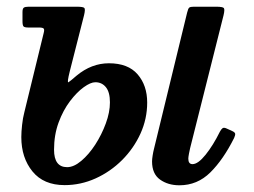

<svg xmlns="http://www.w3.org/2000/svg" viewBox="-20 -540 757 572"><path d="M646 -494.5 546.5 -99Q545 -93.5 543 -82.5Q541 -71.5 541 -67.5Q541 -51 553.5 -51Q570 -51 592.5 -79Q615 -107 635 -147.5Q639 -155 643 -158Q647 -161 655.5 -157L672 -149.5Q679.5 -146 680.5 -142Q681.5 -138 677.5 -129Q645.5 -65 606.8 -26.5Q568 12 514.5 12Q480.5 12 456.8 -5Q433 -22 433 -59Q433 -66 434.8 -77Q436.5 -88 438.5 -95.5L537.5 -502.5Q540.5 -515 544 -517.5Q547.5 -520 557.5 -520H624Q644 -520 647 -515.8Q650 -511.5 646 -494.5ZM52.5 -205.5 110 -441Q113 -452 110 -455Q107 -458 96.5 -458H64.5Q53.5 -458 50.2 -461.2Q47 -464.5 47 -477V-504Q47 -514.5 51 -517.2Q55 -520 65 -520H209Q228.5 -520 231.5 -516Q234.5 -512 230.5 -495L188 -328Q179 -292 184 -295Q189 -298 208 -314.5Q252.5 -351.5 304.5 -351.5Q361.5 -351.5 390 -318.5Q418.5 -285.5 418.5 -234.5Q418.5 -186 398.5 -142Q378.5 -98 343.8 -63.2Q309 -28.5 264.8 -8.5Q220.5 11.5 172.5 11.5Q110 11.5 76.8 -29.2Q43.5 -70 43.5 -131.5Q43.5 -147 45.8 -167.8Q48 -188.5 52.5 -205.5ZM141 -94Q141 -42 180 -42Q200 -42 222.2 -60.8Q244.5 -79.5 263.8 -109.2Q283 -139 295.2 -172.2Q307.5 -205.5 307.5 -235Q307.5 -265.5 295.5 -280.2Q283.5 -295 264 -295Q250 -295 229.5 -280.2Q209 -265.5 188.5 -238.5Q168 -211.5 154.5 -174.8Q141 -138 141 -94Z"/></svg>

Font: Besley* Narrow Medium
Style: Italic
Weight: 500
Width: 4
Italic angle: -13°
Designer: Owen Earl
Foundry: indestructible type*
Version: Version 3.000; ttfautohint (v1.8.3)